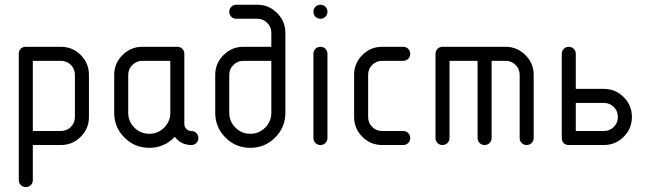

<svg xmlns="http://www.w3.org/2000/svg" viewBox="-20 -608 2711 805"><path d="M88.2 -411.8H235.3Q284.1 -411.8 318.5 -377.4Q352.9 -342.9 352.9 -294.1V-117.6Q352.9 -68.8 318.5 -34.4Q284.1 0 235.3 0H117.6V147.1Q117.6 159.4 109.1 167.9Q100.6 176.5 88.2 176.5Q75.9 176.5 67.4 167.9Q58.8 159.4 58.8 147.1V-382.4Q58.8 -395.3 66.8 -403.5Q74.7 -411.8 88.2 -411.8ZM117.6 -352.9V-58.8H235.3Q260 -58.8 277.1 -75.9Q294.1 -92.9 294.1 -117.6V-294.1Q294.1 -318.8 277.1 -335.9Q260 -352.9 235.3 -352.9Z M576.5 -411.8H723.5Q735.9 -411.8 744.4 -403.2Q752.9 -394.7 752.9 -382.4V-88.2Q752.9 -75.9 761.5 -67.4Q770 -58.8 782.4 -58.8Q794.7 -58.8 803.2 -50.3Q811.8 -41.8 811.8 -29.4Q811.8 -17.1 803.2 -8.5Q794.7 0 782.4 0Q739.4 0 712.9 -34.1Q668.8 11.8 605.9 11.8Q544.7 11.8 501.8 -31.2Q458.8 -74.1 458.8 -135.3V-294.1Q458.8 -342.4 493.5 -377.1Q528.2 -411.8 576.5 -411.8ZM576.5 -352.9Q552.4 -352.9 535 -335.6Q517.6 -318.2 517.6 -294.1V-135.3Q517.6 -98.8 543.5 -72.9Q569.4 -47.1 605.9 -47.1Q642.4 -47.1 668.2 -72.9Q694.1 -98.8 694.1 -135.3V-352.9Z M970.6 -588.2H1058.8Q1107.1 -588.2 1141.8 -553.5Q1176.5 -518.8 1176.5 -470.6V-135.3Q1176.5 -74.1 1133.5 -31.2Q1090.6 11.8 1029.4 11.8Q968.2 11.8 925.3 -31.2Q882.4 -74.1 882.4 -135.3V-294.1Q882.4 -342.4 917.1 -377.1Q951.8 -411.8 1000 -411.8H1117.6V-470.6Q1117.6 -494.7 1100.3 -512.1Q1082.9 -529.4 1058.8 -529.4H970.6Q958.2 -529.4 949.7 -537.9Q941.2 -546.5 941.2 -558.8Q941.2 -571.2 949.7 -579.7Q958.2 -588.2 970.6 -588.2ZM1000 -352.9Q975.9 -352.9 958.5 -335.6Q941.2 -318.2 941.2 -294.1V-135.3Q941.2 -98.8 967.1 -72.9Q992.9 -47.1 1029.4 -47.1Q1065.9 -47.1 1091.8 -72.9Q1117.6 -98.8 1117.6 -135.3V-352.9Z M1352.9 -382.4V-29.4Q1352.9 -17.1 1344.4 -8.5Q1335.9 0 1323.5 0Q1311.2 0 1302.6 -8.5Q1294.1 -17.1 1294.1 -29.4V-382.4Q1294.1 -394.7 1302.6 -403.2Q1311.2 -411.8 1323.5 -411.8Q1335.9 -411.8 1344.4 -403.2Q1352.9 -394.7 1352.9 -382.4ZM1302.6 -537.9Q1294.1 -546.5 1294.1 -558.8Q1294.1 -571.2 1302.6 -579.7Q1311.2 -588.2 1323.5 -588.2Q1335.9 -588.2 1344.4 -579.7Q1352.9 -571.2 1352.9 -558.8Q1352.9 -546.5 1344.4 -537.9Q1335.9 -529.4 1323.5 -529.4Q1311.2 -529.4 1302.6 -537.9Z M1523.5 -117.6Q1523.5 -92.9 1540.6 -75.9Q1557.6 -58.8 1582.4 -58.8H1670.6Q1682.9 -58.8 1691.5 -50.3Q1700 -41.8 1700 -29.4Q1700 -17.1 1691.5 -8.5Q1682.9 0 1670.6 0H1582.4Q1533.5 0 1499.1 -34.4Q1464.7 -68.8 1464.7 -117.6V-294.1Q1464.7 -342.9 1499.1 -377.4Q1533.5 -411.8 1582.4 -411.8H1670.6Q1682.9 -411.8 1691.5 -403.2Q1700 -394.7 1700 -382.4Q1700 -370 1691.5 -361.5Q1682.9 -352.9 1670.6 -352.9H1582.4Q1557.6 -352.9 1540.6 -335.9Q1523.5 -318.8 1523.5 -294.1Z M2158.8 -294.1Q2158.8 -318.2 2141.8 -335.6Q2124.7 -352.9 2100 -352.9H2041.2V-29.4Q2041.2 -17.1 2032.6 -8.5Q2024.1 0 2011.8 0Q1999.4 0 1990.9 -8.5Q1982.4 -17.1 1982.4 -29.4V-352.9H1864.7V-29.4Q1864.7 -17.1 1856.2 -8.5Q1847.6 0 1835.3 0Q1822.9 0 1814.4 -8.5Q1805.9 -17.1 1805.9 -29.4V-382.4Q1805.9 -394.7 1814.4 -403.2Q1822.9 -411.8 1835.3 -411.8H2100Q2148.2 -411.8 2182.9 -377.1Q2217.6 -342.4 2217.6 -294.1V-29.4Q2217.6 -17.1 2209.1 -8.5Q2200.6 0 2188.2 0Q2175.9 0 2167.4 -8.5Q2158.8 -17.1 2158.8 -29.4Z M2511.8 0H2364.7Q2351.2 0 2343.2 -8.2Q2335.3 -16.5 2335.3 -29.4V-382.4Q2335.3 -394.7 2343.8 -403.2Q2352.4 -411.8 2364.7 -411.8Q2377.1 -411.8 2385.6 -403.2Q2394.1 -394.7 2394.1 -382.4V-235.3H2511.8Q2560.6 -235.3 2595 -200.9Q2629.4 -166.5 2629.4 -117.6Q2629.4 -68.8 2595 -34.4Q2560.6 0 2511.8 0ZM2511.8 -176.5H2394.1V-58.8H2511.8Q2536.5 -58.8 2553.5 -75.9Q2570.6 -92.9 2570.6 -117.6Q2570.6 -142.4 2553.5 -159.4Q2536.5 -176.5 2511.8 -176.5Z"/></svg>

Font: OpenGost Type B TT
Style: Regular
Weight: 400
Version: Version 0.3